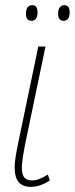

<svg xmlns="http://www.w3.org/2000/svg" viewBox="-20 -717 291 747"><path d="M37 -67Q37 -94 50 -157L129 -536H157L78 -157Q65 -90 65 -67Q65 -38 74.5 -26.5Q84 -15 105 -15Q131 -15 166 -38L174 -15Q136 10 100 10Q68 10 52.5 -8.5Q37 -27 37 -67ZM81 -664Q81 -679 87 -688Q93 -697 105 -697Q126 -697 126 -669Q126 -652 119.5 -644Q113 -636 103 -636Q92 -636 86.5 -642.5Q81 -649 81 -664ZM206 -664Q206 -679 212.5 -688Q219 -697 230 -697Q251 -697 251 -669Q251 -652 244.5 -644Q238 -636 228 -636Q206 -636 206 -664Z"/></svg>

Font: Noto Serif CondThin
Style: Italic
Weight: 250
Width: 3
Italic angle: -12°
Designer: Monotype Design Team
Foundry: Monotype Imaging Inc.
Version: Version 1.001